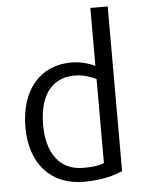

<svg xmlns="http://www.w3.org/2000/svg" viewBox="-55 -825 671 882"><g transform="rotate(-5 280.5 -383.5)"><path d="M475 -21C439 -4 378 13 296 13C142 13 50 -94 50 -259C50 -429 140 -538 285 -538C331 -538 369 -525 395 -513V-780H475ZM395 -65V-452C373 -463 338 -477 297 -477C174 -477 132 -377 132 -263C132 -135 189 -51 299 -51C347 -51 377 -56 395 -65Z"/></g></svg>

Font: Repo Regular
Style: Regular
Weight: 400
Designer: Stefan Peev
Foundry: Context Ltd
Version: Version 1.502